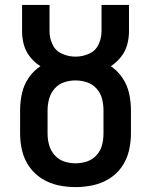

<svg xmlns="http://www.w3.org/2000/svg" viewBox="-20 -755 616 783"><path d="M288 8Q324 8 359 0.5Q394 -7 425 -26Q456 -45 476.5 -74.5Q497 -104 505.5 -139Q514 -174 514 -210V-306Q514 -340 506.5 -374Q499 -408 479.5 -437Q460 -466 432 -485Q455 -500 473 -522.5Q491 -545 498.5 -572Q506 -599 506 -627V-735H394V-627Q394 -599 381.5 -573Q369 -547 342.5 -535.5Q316 -524 288 -524Q260 -524 233.5 -535.5Q207 -547 194.5 -573Q182 -599 182 -627V-735H70V-627Q70 -599 77.5 -572Q85 -545 103 -522.5Q121 -500 145 -485Q116 -466 96.5 -437Q77 -408 69.5 -374Q62 -340 62 -306V-210Q62 -174 70.5 -139Q79 -104 100 -74.5Q121 -45 151.5 -26Q182 -7 217 0.5Q252 8 288 8ZM288 -89Q264 -89 241.5 -96.5Q219 -104 203 -122Q187 -140 180.5 -163Q174 -186 174 -210V-306Q174 -329 180.5 -352.5Q187 -376 203 -394Q219 -412 241.5 -419.5Q264 -427 288 -427Q312 -427 334.5 -419.5Q357 -412 373.5 -394Q390 -376 396 -352.5Q402 -329 402 -306V-210Q402 -186 396 -163Q390 -140 373.5 -122Q357 -104 334.5 -96.5Q312 -89 288 -89Z"/></svg>

Font: Iosevka Sparkle Semibold
Style: Regular
Weight: 600
Designer: Belleve Invis
Foundry: Belleve Invis
Version: Version 4.5.0; ttfautohint (v1.8.3)